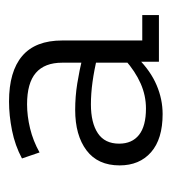

<svg xmlns="http://www.w3.org/2000/svg" viewBox="2 -634 372 415"><g transform="rotate(-90 187.5 -427.0)"><path d="M148 -261Q94 -261 65.5 -286Q37 -311 37 -354Q37 -401 69.5 -425.5Q102 -450 157 -450Q186 -450 214 -445.5Q242 -441 271 -434L259 -427V-478Q259 -516 237 -535Q215 -554 169 -554Q144 -554 117 -547.5Q90 -541 65 -527L52 -565Q80 -580 112.5 -586.5Q145 -593 175 -593Q240 -593 273.5 -564.5Q307 -536 307 -478V-305H362V-269H261V-318L268 -314Q241 -287 210.5 -274Q180 -261 148 -261ZM160 -297Q188 -297 214 -308.5Q240 -320 265 -342L259 -327V-415L272 -402Q243 -409 217.5 -412.5Q192 -416 169 -416Q129 -416 106.5 -401Q84 -386 84 -355Q84 -327 103 -312Q122 -297 160 -297Z"/></g></svg>

Font: Rokkitt Light
Style: Regular
Weight: 300
Version: Version 3.103